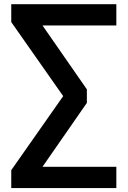

<svg xmlns="http://www.w3.org/2000/svg" viewBox="-20 -831 626 942"><path d="M35.2 91.8V3.9L290 -359.4L35.2 -722.7V-810.5H550.8V-706.1H188.5L406.2 -392.6V-326.2L188.5 -12.7H550.8V91.8Z"/></svg>

Font: Min Sans SemiBold
Style: Regular
Weight: 600
Designer: Jinseong-Kim, NotoSansCJK, Nunito
Foundry: Jinseong-Kim
Version: Version 1.400;Glyphs 3.1.2 (3151)